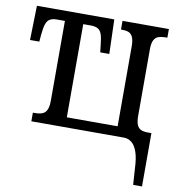

<svg xmlns="http://www.w3.org/2000/svg" viewBox="-83 -612 836 897"><g transform="rotate(10 335.0 -163.0)"><path d="M603 135Q601 84 590.5 54.5Q580 25 563.5 12.5Q547 0 527 0H88V-41H98Q119 -41 133 -46.5Q147 -52 154 -67.5Q161 -83 161 -112V-489H123Q103 -489 90.5 -482Q78 -475 72 -457.5Q66 -440 63 -408L60 -373H16L20 -536H387L392 -373H349L345 -408Q342 -440 336 -457.5Q330 -475 317.5 -482Q305 -489 284 -489H248V-47H489V-426Q489 -456 481.5 -471Q474 -486 461 -490.5Q448 -495 429 -495H426V-536H646V-495H637Q619 -495 605 -490.5Q591 -486 583 -471.5Q575 -457 575 -428V-112Q575 -84 581.5 -69Q588 -54 600.5 -48.5Q613 -43 632 -43H650V210H608Z"/></g></svg>

Font: Noto Serif ExtraCondensed
Style: Regular
Weight: 400
Width: 2
Designer: Monotype Design Team
Foundry: Monotype Imaging Inc.
Version: Version 2.013